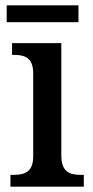

<svg xmlns="http://www.w3.org/2000/svg" viewBox="-20 -697 347 717"><path d="M5 -614H273V-677H5ZM19 0H293V-44H282C240 -44 209 -55 209 -117V-536H25V-492H33C73 -492 104 -481 104 -423V-113C104 -55 72 -44 31 -44H19Z"/></svg>

Font: Noto Serif SemiCondensed Medium
Style: Regular
Weight: 500
Width: 4
Designer: Monotype Design Team
Foundry: Monotype Imaging Inc.
Version: Version 2.014